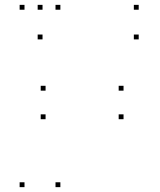

<svg xmlns="http://www.w3.org/2000/svg" viewBox="-20 -760 660 790"><path d="M228.4 -720V-740H208.4V-720ZM80.8 -720V-740H60.8V-720ZM80.8 10V-10H60.8V10ZM228.4 10V-10H208.4V10ZM167.5 -387V-407H147.5V-387ZM167.5 -269.5V-289.5H147.5V-269.5ZM488.3 -269.5V-289.5H468.3V-269.5ZM488.3 -387V-407H468.3V-387ZM550.7 -720V-740H530.7V-720ZM155 -720V-740H135V-720ZM155 -597.9V-617.9H135V-597.9ZM550.7 -597.9V-617.9H530.7V-597.9Z"/></svg>

Font: Monaspace Neon Dots Var
Style: Regular
Weight: 400
Designer: Riley Cran and the Lettermatic Team
Version: Version 1.100 (Monaspace Neon Dots)